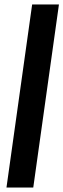

<svg xmlns="http://www.w3.org/2000/svg" viewBox="-20 -740 284 860"><path d="M9 100 124 -720H244L129 100Z"/></svg>

Font: Host Grotesk SemiBold
Style: Italic
Weight: 600
Italic angle: -8°
Designer: Doğukan Karapınar based on Poppins by Indian Type Foundry, Jonny Pinhorn
Foundry: Element Type
Version: Version 1.001; ttfautohint (v1.8.4.7-5d5b)